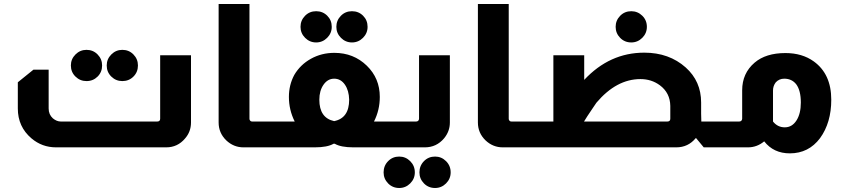

<svg xmlns="http://www.w3.org/2000/svg" viewBox="-20 -736 4218 959"><path d="M412 -487Q445 -487 467.5 -464Q490 -441 490 -409Q490 -376 467.5 -353.5Q445 -331 412 -331Q380 -331 357 -353.5Q334 -376 334 -409Q334 -441 357 -464Q380 -487 412 -487ZM591 -487Q624 -487 646.5 -464Q669 -441 669 -409Q669 -376 646.5 -353.5Q624 -331 591 -331Q559 -331 536 -353.5Q513 -376 513 -409Q513 -441 536 -464Q559 -487 591 -487ZM934 -460V-124Q934 -78 904 -44Q867 0 810 0H260Q190 0 137 -45Q69 -103 69 -194V-325L147 -388H223V-194Q223 -164 244 -145Q263 -129 284 -129H765Q780 -129 780 -143V-460Z M1226 -716V-143Q1226 -141 1227 -137L1228 -136Q1231 -129 1240 -129H1277V0H1196Q1147 0 1110 -35Q1072 -72 1072 -124V-716Z M1559 -680Q1592 -680 1614.5 -657.5Q1637 -635 1637 -602Q1637 -570 1614 -547Q1591 -524 1559 -524Q1527 -524 1504 -547Q1481 -570 1481 -602Q1481 -634 1503.5 -657Q1526 -680 1559 -680ZM1738 -680Q1771 -680 1793.5 -657.5Q1816 -635 1816 -602Q1816 -570 1793 -547Q1770 -524 1738 -524Q1706 -524 1683 -547Q1660 -570 1660 -602Q1660 -634 1682.5 -657Q1705 -680 1738 -680ZM1452 -129Q1423 -187 1423 -252Q1423 -312 1450 -362Q1480 -413 1533 -442.5Q1586 -472 1650 -472Q1746 -472 1812 -408Q1877 -345 1877 -252Q1877 -186 1848 -129H1901V0H1745Q1683 0 1652 -18H1646Q1615 0 1552 0H1269V-129ZM1649 -131Q1724 -146 1724 -238Q1723 -284 1702.5 -313.5Q1682 -343 1649 -343Q1617 -343 1596 -313Q1575 -283 1575 -238Q1575 -147 1649 -131Z M2227 -460V-124Q2227 -80 2198 -45Q2160 0 2102 0H1893V-129H2058Q2064 -129 2068 -132Q2073 -136 2073 -143V-460ZM1974 46Q2006 46 2029 69Q2052 92 2052 125Q2052 157 2029 180Q2006 203 1974 203Q1941 203 1918.5 180Q1896 157 1896 125Q1896 92 1918.5 69Q1941 46 1974 46ZM2153 46Q2185 46 2208 69Q2231 92 2231 125Q2231 157 2208 180Q2185 203 2153 203Q2120 203 2097.5 180Q2075 157 2075 125Q2075 92 2097.5 69Q2120 46 2153 46Z M2521 -716V-143Q2521 -141 2522 -137L2523 -136Q2526 -129 2535 -129H2572V0H2491Q2442 0 2405 -35Q2367 -72 2367 -124V-716Z M3133 -680Q3165 -680 3188 -657.5Q3211 -635 3211 -602Q3211 -570 3188 -547Q3165 -524 3133 -524Q3100 -524 3077.5 -547Q3055 -570 3055 -602Q3055 -634 3077.5 -657Q3100 -680 3133 -680ZM2898 -337Q3025 -473 3198 -473Q3322 -473 3405 -399Q3482 -330 3482 -224V-168Q3482 -156 3483 -129H3514V0H3495L3457 -46H3455Q3417 0 3358 0H2564V-129H2744V-460H2898ZM3328 -207Q3327 -272 3276 -310Q3234 -341 3179 -341Q3059 -341 2959 -223Q2953 -213 2938 -192Q2910 -151 2897 -129H3313Q3328 -129 3328 -143Z M3687 -285Q3687 -370 3749 -423Q3805 -471 3903 -471Q3987 -471 4045 -429Q4132 -366 4132 -238Q4132 -123 4076 -46Q4019 30 3925 30Q3844 30 3797 -30Q3761 0 3716 0H3507V-129H3672Q3679 -129 3683 -133Q3687 -138 3687 -143ZM3841 -129Q3864 -100 3900 -100Q3936 -100 3958 -134Q3980 -168 3980 -224Q3980 -284 3957 -315Q3935 -343 3897 -343Q3872 -343 3855 -325Q3841 -307 3841 -284Z"/></svg>

Font: Almarai ExtraBold
Style: Regular
Weight: 800
Designer: Boutros International 2019
Foundry: Created by Boutros International 2019
Version: Version 1.10